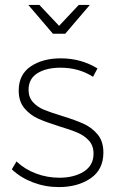

<svg xmlns="http://www.w3.org/2000/svg" viewBox="-20 -759 477 780"><path d="M226 -484Q168 -484 132 -461.5Q96 -439 96 -394Q96 -364 114 -344Q132 -324 159 -313Q186 -302 232 -288Q287 -271 320 -256Q353 -241 376.5 -213Q400 -185 400 -139Q400 -70 348 -34.5Q296 1 219 1Q164 1 114 -18Q64 -37 28 -71L47 -103Q81 -71 126.5 -54Q172 -37 221 -37Q281 -37 320.5 -62Q360 -87 360 -135Q360 -167 341.5 -187.5Q323 -208 295 -220Q267 -232 220 -246Q166 -263 134 -277.5Q102 -292 79 -319.5Q56 -347 56 -391Q56 -456 104.5 -489Q153 -522 227 -522Q309 -522 376 -481L358 -447Q300 -484 226 -484ZM300 -739H345L245 -622H195L95 -739H140L220 -654Z"/></svg>

Font: Gontserrat ExtraLight
Style: Regular
Weight: 275
Designer: Julieta Ulanovsky
Foundry: Julieta Ulanovsky
Version: Version 6.001